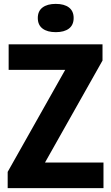

<svg xmlns="http://www.w3.org/2000/svg" viewBox="-20 -968 572 988"><path d="M211.5 -131.5H512.5V0H19.5V-83.5L315.5 -608.5H24.5V-740H507.5V-656.5ZM174.5 -875.5Q174.5 -911 199 -929.5Q223.5 -948 267 -948Q310.5 -948 334.8 -929.5Q359 -911 359 -875.5Q359 -839.5 334.8 -821Q310.5 -802.5 267 -802.5Q223.5 -802.5 199 -821Q174.5 -839.5 174.5 -875.5Z"/></svg>

Font: Encode Sans Condensed
Style: Bold
Weight: 700
Width: 3
Designer: Multiple Designers
Foundry: Impallari Type
Version: Version 2.000